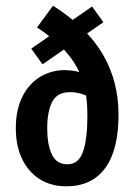

<svg xmlns="http://www.w3.org/2000/svg" viewBox="-20 -653 478 681"><path d="M400.4 -246.1Q400.4 -121.1 352.9 -56.6Q305.5 7.8 215.7 7.8Q161 7.8 120.7 -17.6Q80.5 -43 58.3 -89.4Q36.1 -135.7 36.1 -198.2Q36.1 -262.7 58.9 -309.1Q81.7 -355.5 121.5 -379.9Q161.3 -404.3 210 -404.3Q289.1 -404.3 353.5 -342.8L321.3 -293.9Q301.8 -308.6 277.3 -317.4Q252.9 -326.2 228.5 -326.2Q182.6 -326.2 165 -291.5Q147.5 -256.8 147.5 -198.6Q147.5 -139.6 164.1 -105Q180.7 -70.3 219.2 -70.3Q259.1 -70.3 274.6 -115.2Q290 -160 290 -245.1Q290 -311.5 274.4 -363.3Q258.8 -415 219.7 -462.4Q180.7 -509.8 111.3 -555.7L168 -632.8Q288.2 -556.6 344.3 -460.9Q400.4 -365.2 400.4 -246.1ZM306.6 -629.9 346.7 -574.2 130.9 -424.8 90.8 -480.5Z"/></svg>

Font: Sudo Var
Style: Regular
Weight: 400
Monospace: yes
Designer: Jens Kutilek
Foundry: Jens Kutilek
Version: Version 0.065;FEAKit 1.0